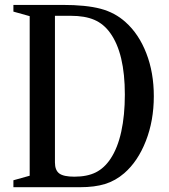

<svg xmlns="http://www.w3.org/2000/svg" viewBox="-20 -782 704 802"><path d="M36 0V-29L104 -48V-714.5L36 -733.5V-761.5H241Q339.5 -761.5 400 -745.5Q460.5 -729.5 504.5 -689.5Q560 -640 591.2 -559.5Q622.5 -479 622.5 -380Q622.5 -278 589.2 -193Q556 -108 499 -58.5Q462.5 -27 419 -13.5Q375.5 0 313.5 0ZM290.5 -44Q344 -44 379.8 -61.8Q415.5 -79.5 441.5 -118.5Q471.5 -163.5 486.5 -232Q501.5 -300.5 501.5 -387Q501.5 -559 440.5 -644Q413.5 -682 374.2 -699Q335 -716 275.5 -716H209.5V-103.5Q209.5 -71 227.5 -57.5Q245.5 -44 290.5 -44Z"/></svg>

Font: Libre Caslon Condensed Medium
Style: Regular
Weight: 500
Designer: Pablo Impallari, Rodrigo Fuenzalida, Katja Schimmel, Ertekin Erdin
Foundry: Pablo Impallari, Rodrigo Fuenzalida
Version: Version 2.000; ttfautohint (v1.8.4.7-5d5b);gftools[0.9.33]